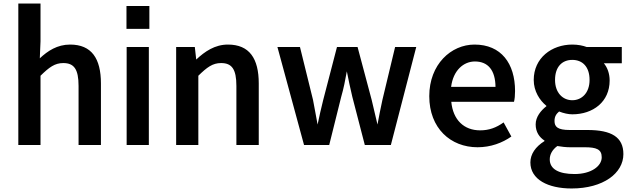

<svg xmlns="http://www.w3.org/2000/svg" viewBox="-20 -823 3576 1090"><path d="M206 -492 210 -589V-803H84V0H210V-393C259 -441 291 -465 339 -465C400 -465 426 -431 426 -335V0H553V-349C553 -491 500 -570 378 -570C305 -570 251 -534 206 -492Z M698 -659H828V-789H698ZM699 -556V0H825V-556Z M1094 -485 1086 -556H980V0H1106V-393C1155 -441 1187 -465 1235 -465C1296 -465 1322 -431 1322 -335V0H1449V-349C1449 -491 1396 -570 1274 -570C1200 -570 1143 -531 1094 -485Z M1757 -256 1683 -556H1555L1706 0H1849L1917 -273C1931 -321 1940 -368 1949 -418C1959 -369 1968 -323 1980 -274L2051 0H2199L2343 -556H2223L2151 -256C2140 -208 2132 -162 2123 -116C2112 -161 2102 -207 2090 -256L2010 -556H1893L1815 -256C1803 -209 1793 -163 1783 -116C1774 -161 1767 -207 1757 -256Z M2691 13C2766 13 2832 -12 2883 -48L2839 -128C2797 -98 2756 -83 2706 -83C2614 -83 2552 -142 2542 -245H2898C2902 -261 2904 -281 2904 -306C2904 -463 2825 -570 2674 -570C2541 -570 2417 -458 2417 -277C2417 -95 2538 13 2691 13ZM2793 -330H2541C2553 -424 2612 -474 2676 -474C2751 -474 2792 -424 2793 -330Z M3225 247C3405 247 3519 160 3519 52C3519 -45 3451 -85 3315 -85H3214C3146 -85 3128 -103 3128 -136C3128 -162 3138 -176 3154 -190C3180 -180 3206 -174 3229 -174C3347 -174 3441 -245 3441 -366C3441 -406 3428 -440 3408 -464H3510V-556H3311C3290 -564 3261 -570 3229 -570C3112 -570 3010 -494 3010 -369C3010 -305 3044 -253 3082 -222V-220C3050 -195 3021 -159 3021 -117C3021 -73 3042 -44 3071 -25V-22C3020 10 2991 52 2991 99C2991 196 3091 247 3225 247ZM3101 82C3101 55 3114 28 3144 6C3168 10 3192 13 3216 13H3299C3365 13 3396 24 3396 70C3396 121 3335 165 3242 165C3152 165 3101 137 3101 82ZM3131 -369C3131 -445 3172 -483 3229 -483C3286 -483 3327 -445 3327 -369C3327 -296 3283 -254 3229 -254C3175 -254 3131 -296 3131 -369Z"/></svg>

Font: Bithumb Trading Sans Semibold
Style: Regular
Weight: 600
Designer: Ham Hyungwon
Foundry: Bithumb
Version: Version 0.500;FEAKit 1.0